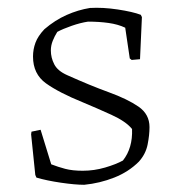

<svg xmlns="http://www.w3.org/2000/svg" viewBox="-20 -478 456 506"><path d="M202 9Q178 9 140.5 3.5Q103 -2 76 -10L73 -17L62 -124L63 -131L87 -136L115 -45Q133 -38 152 -33Q171 -28 198 -28Q228 -28 257 -36.5Q286 -45 304 -55Q330 -88 328 -138Q312 -158 273.5 -175.5Q235 -193 199 -208Q135 -234 101 -258.5Q67 -283 67 -329Q67 -348 73.5 -365.5Q80 -383 97 -401Q125 -425 155.5 -438.5Q186 -452 217 -457Q251 -459 290.5 -453Q330 -447 351 -439L354 -433L349 -322L327 -320L322 -324L310 -405Q291 -414 266 -417.5Q241 -421 212 -421Q192 -418 169 -410Q146 -402 131 -394Q124 -383 119 -370.5Q114 -358 114 -345Q114 -326 123 -308.5Q132 -291 157 -280Q217 -253 266.5 -235Q316 -217 345 -197Q374 -177 374 -143Q374 -122 369 -97Q364 -72 346 -52Q319 -25 281 -10Q243 5 202 9Z"/></svg>

Font: Labrada Light
Style: Regular
Weight: 300
Designer: Mercedes Jáuregui
Foundry: Omnibus-Type Team
Version: Version 1.000; ttfautohint (v1.8.4.7-5d5b)